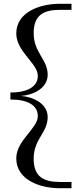

<svg xmlns="http://www.w3.org/2000/svg" viewBox="-20 -773 398 1015"><path d="M35 -284V-247C129 -247 180 -215 180 -159C180 -94 66 -31 66 64C66 179 193 222 295 222H358V189H298C211 189 158 162 158 66C158 -39 233 -72 232 -155C232 -228 150 -262 90 -266C150 -269 232 -304 232 -377C233 -459 158 -493 158 -598C158 -694 211 -721 298 -721H358V-753H295C193 -753 66 -710 66 -596C66 -500 180 -438 180 -372C180 -317 129 -284 35 -284Z"/></svg>

Font: Sprat
Style: Bold
Weight: 700
Designer: Ethan Nakache
Foundry: Collletttivo
Version: Version 2.000;Glyphs 3.2 (3217)